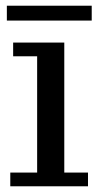

<svg xmlns="http://www.w3.org/2000/svg" viewBox="-20 -652 345 672"><path d="M16 0V-48H110V-455H26V-503H205V-48H288V0ZM4 -580V-632H301V-580Z"/></svg>

Font: Montagu Slab
Style: Bold
Weight: 700
Designer: Florian Karsten
Foundry: Florian Karsten
Version: Version 1.000